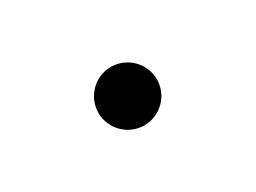

<svg xmlns="http://www.w3.org/2000/svg" viewBox="-30 -779 1061 797"><g transform="rotate(-30 500.0 -380.0)"><path d="M500 -520C423 -520 360 -457 360 -380C360 -303 423 -240 500 -240C577 -240 640 -303 640 -380C640 -457 577 -520 500 -520Z"/></g></svg>

Font: ChiuKong Gothic MN Heavy
Style: Regular
Weight: 900
Designer: Ryoko NISHIZUKA 西塚涼子 (kana, bopomofo & ideographs); Paul D. Hunt (Latin, Greek & Cyrillic); Sandoll Communications 산돌커뮤니
Foundry: Adobe
Version: Version 1.300